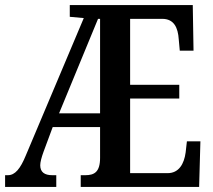

<svg xmlns="http://www.w3.org/2000/svg" viewBox="-21 -734 835 754"><path d="M-1 0H200V-46H184C154 -46 137 -58 137 -85C137 -97 142 -116 150 -138L186 -235H372V-114C372 -58 349 -46 314 -46H296V0H761L766 -179H713L708 -135C702 -91 682 -54 637 -54H490V-347H683V-401H490V-660H616C662 -660 678 -626 681 -579L685 -535H739L736 -714H253V-668L308 -663L81 -125C59 -71 38 -46 10 -46H-1ZM211 -289 364 -660H372V-289Z"/></svg>

Font: Noto Serif Lao ExtraCondensed SemiBold
Style: Regular
Weight: 600
Width: 2
Designer: Monotype Design Team
Foundry: Monotype Imaging Inc.
Version: Version 2.003